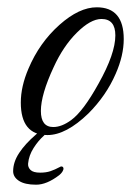

<svg xmlns="http://www.w3.org/2000/svg" viewBox="-20 -370 359 526"><path d="M110 0Q37 0 37 -89Q37 -133 58 -182Q88 -253 143 -302Q197 -350 245 -350Q319 -350 319 -263Q319 -218 297 -168Q271 -108 222 -59Q161 0 110 0ZM126 -22Q149 -22 175 -41Q208 -65 250 -141Q296 -223 296 -273Q296 -318 258 -318Q228 -318 190 -280Q153 -243 127 -186Q92 -111 92 -66Q92 -22 126 -22ZM79 136Q48 136 32 125.5Q16 115 16 99Q16 74 32.5 49Q49 24 78 -1Q87 -10 94 -10Q99 -10 102 -6.5Q105 -3 101 1Q85 15 72 35.5Q59 56 57 78Q56 88 63.5 95.5Q71 103 90 103Q106 103 118 99Q130 95 145 87Q146 86 148 86Q154 86 154 93Q153 97 150.5 101Q148 105 142 110Q108 136 79 136Z"/></svg>

Font: Carattere
Style: Regular
Weight: 400
Designer: Robert E. Leuschke
Foundry: Robert E. Leuschke
Version: Version 1.010; ttfautohint (v1.8.3)